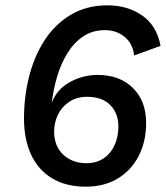

<svg xmlns="http://www.w3.org/2000/svg" viewBox="-20 -690 622 720"><path d="M302 10Q227 10 175 -21.5Q123 -53 96.5 -110.5Q70 -168 70 -246Q70 -327 89 -402.5Q108 -478 146.5 -538Q185 -598 244.5 -634Q304 -670 383 -670Q458 -670 513 -632Q568 -594 582 -518L483 -482Q478 -527 447 -552Q416 -577 374 -577Q327 -577 292 -553.5Q257 -530 232.5 -490Q208 -450 194 -402Q180 -354 174 -304Q192 -354 241 -381.5Q290 -409 346 -409Q429 -409 478.5 -360Q528 -311 528 -229Q528 -159 500 -105Q472 -51 421.5 -20.5Q371 10 302 10ZM304 -78Q342 -78 369 -96.5Q396 -115 410 -146.5Q424 -178 424 -216Q424 -265 393.5 -296Q363 -327 307 -327Q268 -327 240 -308.5Q212 -290 197.5 -260.5Q183 -231 183 -196Q183 -170 191.5 -148Q200 -126 216.5 -110.5Q233 -95 255 -86.5Q277 -78 304 -78Z"/></svg>

Font: Kantumruy Pro Medium
Style: Italic
Weight: 500
Italic angle: -13°
Designer: Sovichet Tep
Foundry: Sovichet Tep
Version: Version 1.002